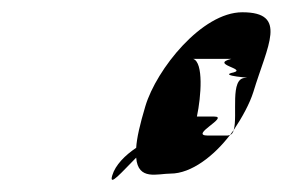

<svg xmlns="http://www.w3.org/2000/svg" viewBox="-20 -670 461 313"><path d="M163 -384C157 -364 179 -390 202 -413C205 -375 237 -387 258 -387C292 -387 329 -416 355 -450C354 -450 352 -449 351 -449H319C287 -449 355 -480 329 -480H301C308 -513 312 -568 295 -574H357C322 -565 382 -558 361 -552C332 -546 397 -543 380 -543C354 -543 368 -482 361 -458C375 -479 387 -501 393 -520C416 -596 450 -650 375 -650C309 -650 235 -557 217 -497C208 -467 203 -445 202 -429C184 -417 168 -401 163 -384ZM355 -450C357 -453 359 -455 361 -458C360 -454 358 -451 355 -450Z"/></svg>

Font: bitstorm
Style: extobl
Weight: 400
Version: Version 0.2